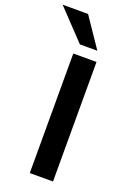

<svg xmlns="http://www.w3.org/2000/svg" viewBox="-226 -1002 731 1064"><g transform="rotate(20 140.0 -469.5)"><path d="M97 0V-705H234V0ZM114 -765 -51 -939H99L217 -765Z"/></g></svg>

Font: Nunito Sans 7pt
Style: Bold
Weight: 700
Designer: Vernon Adams
Foundry: Vernon Adams
Version: Version 3.101;gftools[0.9.27]